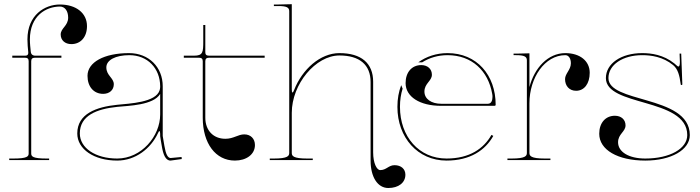

<svg xmlns="http://www.w3.org/2000/svg" viewBox="-20 -782 3420 938"><path d="M40 -510V-500H102C114.5 -500 120 -495 120 -483V-32.5C120 -18 113.5 -7.5 45 -7.5H25V0H220V-7.5H207.5C139 -7.5 132.5 -18 132.5 -32.5V-482.5C132.5 -493.5 137 -500 150.5 -500H280V-510H150.5C144 -510 132 -513.5 130.5 -528.5C128.5 -548 126 -568 126 -589C126 -704.5 204.5 -750 273 -750C297 -750 313 -728.5 313 -696C313 -655.5 276.5 -644.5 276.5 -613.5C276.5 -585.5 297.5 -566.5 328.5 -566.5C374.5 -566.5 405 -601.5 405 -654.5C405 -718 352 -760 272.5 -760C199.5 -760 114 -709.5 114 -589.5C114 -568 116 -547.5 118 -527.5C119.5 -512 110.5 -510 102 -510Z M610.5 -522.5C488.5 -522.5 407.5 -478 407.5 -411.5C407.5 -358.5 438 -323.5 484 -323.5C515 -323.5 536 -342.5 536 -370.5C536 -401.5 499.5 -412.5 499.5 -453C499.5 -488.5 544.5 -512.5 612 -512.5C701 -512.5 762 -448 762.5 -360.5V-357.5C762.5 -352.5 761.5 -347 760 -341.5C741.5 -281 614 -276.5 552 -270C450 -259.5 357.5 -226 357.5 -130C357.5 -53 439.5 2.5 552.5 2.5C642.5 2.5 717 -57 751.5 -131C754.5 -138 757 -141.5 759 -141.5C761 -141.5 762.5 -137 762.5 -128V-117C762.5 -113 768 -83.5 770.5 -68C777 -27.5 788.5 2.5 813 2.5H813.5L868 -5L867 -15L813.5 -10C799.5 -10.5 790 -28 783 -70L775 -117.5V-360.5C775 -454.5 706.5 -522.5 610.5 -522.5ZM762.5 -323V-222.5C762.5 -116.5 671 -7.5 552.5 -7.5C446.5 -7.5 370 -59 370 -130C370 -217.5 452 -249.5 553 -260C608 -265.5 729 -267.5 762.5 -323Z M878 -510V-500H952.5C966 -500 970.5 -493.5 970.5 -482.5V-207C970.5 -81 1033.5 2.5 1127.5 2.5C1183.5 2.5 1225.5 -27.5 1225.5 -73.5C1225.5 -104.5 1204.5 -125.5 1173.5 -125.5C1142.5 -125.5 1121.5 -104 1081 -104C1022 -104 983 -145 983 -207V-482.5C983 -493.5 987.5 -500 1001 -500H1273V-510H1001C987.5 -510 983 -516 983 -527V-660H973V-580C973 -527 971.5 -510 928 -510Z M1298 0H1508V-7.5H1480.5C1412 -7.5 1405.5 -20.5 1405.5 -35V-231C1405.5 -371 1522 -511 1638 -511C1737 -511 1790.5 -465.5 1790.5 -381V2.5C1790.5 83 1825 136.5 1877 136.5C1927 136.5 1960.5 110.5 1960.5 71.5C1960.5 43.5 1939.5 25 1907.5 25C1878 25 1868 49 1837.5 49C1820.5 49 1803 15 1803 -38V-382.5C1803 -473.5 1745 -522.5 1638 -522.5C1544.5 -522.5 1456.5 -443.5 1417 -342.5C1413.5 -333.5 1411 -330 1409 -330C1406.5 -330 1405.5 -337 1405.5 -345.5V-761.5L1340.5 -760H1318V-752.5H1340.5C1379 -752.5 1393 -746 1393 -727.5V-35C1393 -20.5 1386.5 -7.5 1318 -7.5H1298Z M2166.5 -522.5C2112 -522.5 2063 -506 2023.5 -477.5H2042.5C2078 -500 2120.5 -512.5 2166.5 -512.5C2285.5 -512.5 2365 -435.5 2384.5 -324C2385.5 -319.5 2386 -314.5 2386 -309C2386 -292.5 2381 -275 2363.5 -275H2136C2086.5 -275 2053.5 -299 2053.5 -334.5C2053.5 -375 2090 -386 2090 -417C2090 -445 2069 -464 2038 -464C1992 -464 1961.5 -429 1961.5 -376C1961.5 -309.5 2030.5 -265 2134.5 -265H2396.5C2398.5 -265 2401.5 -266.5 2401.5 -270C2401.5 -415 2309.5 -522.5 2166.5 -522.5ZM1940 -366C1928 -334 1921.5 -300 1921.5 -260C1921.5 -109.5 2021 2.5 2161.5 2.5C2277.5 2.5 2351 -48.5 2390 -118L2381 -123C2343.5 -56.5 2274.5 -7.5 2161.5 -7.5C2027.5 -7.5 1934 -114 1934 -260C1934 -293 1938.5 -322 1947 -349Z M2489 -520V-512.5H2501.5C2540 -512.5 2554 -506 2554 -487.5V-35C2554 -20.5 2547.5 -7.5 2479 -7.5H2459V0H2669V-7.5H2641.5C2573 -7.5 2566.5 -20.5 2566.5 -35V-277.5C2566.5 -402.5 2641.5 -512.5 2742 -512.5C2758 -512.5 2769 -496.5 2769 -473C2769 -441 2740.5 -422.5 2740.5 -395.5C2740.5 -361.5 2762 -338.5 2794.5 -338.5C2834.5 -338.5 2861 -373.5 2861 -426.5C2861 -484 2813.5 -522.5 2742 -522.5C2656.5 -522.5 2590.5 -449.5 2566.5 -356.5V-521.5L2501.5 -520Z M3117.5 -522.5C3014.5 -522.5 2940 -471.5 2940 -400.5C2940 -331.1 3036.2 -307 3134 -278.6C3234.9 -249.2 3337.5 -215.2 3337.5 -122C3337.5 -55.5 3252 -7.5 3132.5 -7.5C3052.5 -7.5 2999.5 -39.5 2999.5 -87C2999.5 -127.5 3036 -138.5 3036 -169.5C3036 -197.5 3015 -216.5 2984 -216.5C2938 -216.5 2907.5 -181.5 2907.5 -128.5C2907.5 -50 2997.5 2.5 3132.5 2.5C3259 2.5 3350 -50 3350 -122C3350 -223.4 3243.7 -261.1 3141 -291.1C3045.2 -319.1 2952.5 -340.4 2952.5 -400.5C2952.5 -465.5 3022 -512.5 3117.5 -512.5C3160 -512.5 3218.5 -505 3268.5 -464C3292 -445 3300 -412 3305 -374L3305.5 -370C3305.5 -368 3307 -366.5 3309.5 -366.5C3312 -366.5 3313.5 -368 3313.5 -370L3308 -520H3300C3301 -492 3301.5 -482.5 3301.5 -480C3301.5 -464.5 3299.5 -457 3294 -457C3290 -457 3284.5 -464 3274.5 -472C3221 -515 3161 -522.5 3117.5 -522.5Z"/></svg>

Font: ZnikomitNo24
Style: Regular
Weight: 500
Designer: gluk
Foundry: gluk
Version: Version 0.55